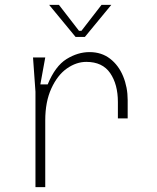

<svg xmlns="http://www.w3.org/2000/svg" viewBox="-20 -765 640 785"><path d="M125 -390 115 -530H165L145 -420H175Q206 -495 252 -523.5Q298 -552 346 -552Q395 -552 430 -525Q465 -498 483.5 -453Q502 -408 502 -356V-281H462V-348Q462 -420 430.5 -466Q399 -512 333 -512Q292 -512 253.5 -485Q215 -458 190 -403.5Q165 -349 165 -273V0H125ZM303 -639H313L395 -745H435L327 -614H289L181 -745H221Z"/></svg>

Font: Fliege Mono Thin
Style: Regular
Weight: 100
Version: Version 0.020;Glyphs 3.3 (3306)